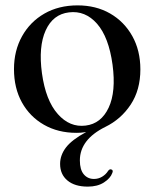

<svg xmlns="http://www.w3.org/2000/svg" viewBox="-20 -483 574 714"><path d="M268.5 -463Q337 -463 389.5 -432.8Q442 -402.5 472 -348.8Q502 -295 502 -225Q502 -148.5 466 -94Q430 -39.5 371.5 -11Q277 36 277 113.5Q277 148 291.5 165.2Q306 182.5 329.5 182.5Q346 182.5 360 174Q374 165.5 382 152.5Q387.5 145 393.5 147Q402.5 149.5 397.5 160.5Q390.5 180 366.5 195.5Q342.5 211 306.5 211Q258 211 230.8 188.2Q203.5 165.5 203.5 126.5Q203.5 94 225.5 65.2Q247.5 36.5 300.5 8Q288.5 10 280 10.5Q271.5 11 264 11Q196 11 143.5 -19Q91 -49 61.5 -102.2Q32 -155.5 32 -226Q32 -294.5 62 -348.2Q92 -402 145.2 -432.5Q198.5 -463 268.5 -463ZM298.5 -16Q356 -23 384 -82.5Q412 -142 398.5 -242.5Q384.5 -345 340.8 -394.8Q297 -444.5 236.5 -437Q177 -430 149.8 -369.8Q122.5 -309.5 136 -210.5Q150 -109.5 194.8 -59Q239.5 -8.5 298.5 -16Z"/></svg>

Font: Fraunces 72pt S000
Style: Regular
Weight: 400
Version: Version 1.000; ttfautohint (v1.8.3)